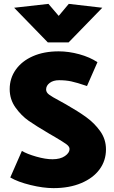

<svg xmlns="http://www.w3.org/2000/svg" viewBox="-20 -958 587 991"><path d="M256 13Q338 13 399.5 -13Q461 -39 494 -84Q527 -129 527 -187Q527 -239 497.5 -280.5Q468 -322 426 -352.5Q384 -383 321 -419L285 -439Q249 -458 233.5 -469.5Q218 -481 218 -496Q218 -516 236.5 -530Q255 -544 285 -544Q319 -544 347.5 -538Q376 -532 429 -514L483 -637Q444 -663 389.5 -678Q335 -693 283 -693Q207 -693 150 -668Q93 -643 61.5 -598.5Q30 -554 30 -498Q30 -445 60 -403Q90 -361 128 -334.5Q166 -308 234 -268L265 -250Q304 -227 321.5 -214.5Q339 -202 339 -189Q339 -169 315 -152.5Q291 -136 251 -136Q215 -136 167.5 -149.5Q120 -163 93 -179L33 -42Q72 -19 137.5 -3Q203 13 256 13ZM53 -918 227 -739H334L508 -918L335 -938L283 -876L230 -938Z"/></svg>

Font: Catamaran
Style: Regular
Weight: 900
Designer: Pria Ravichandran
Version: Version 1.001;PS 001.000;hotconv 1.0.70;makeotf.lib2.5.58329